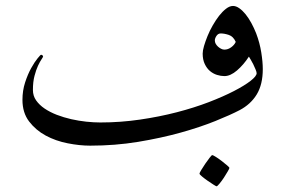

<svg xmlns="http://www.w3.org/2000/svg" viewBox="-20 -493 972 655"><path d="M876.5 -257.3Q876.5 -205.1 856 -171.1Q835.4 -137.2 797.4 -117.2Q766.6 -101.1 714.6 -80.1Q662.6 -59.1 595.9 -40.5Q529.3 -22 450.9 -9Q372.6 3.9 287.6 3.9Q251.5 3.9 210.7 -4.2Q169.9 -12.2 136 -30.5Q102.1 -48.8 79.3 -78.6Q56.6 -108.4 56.6 -152.3Q56.6 -184.1 65.7 -211.9Q74.7 -239.7 86.4 -260.7Q98.1 -281.7 108.2 -293.9Q118.2 -306.2 120.1 -306.2Q122.1 -306.2 124.5 -304.4Q127 -302.7 127 -300.8Q127 -298.3 121.6 -290.5Q116.2 -282.7 109.6 -268.6Q103 -254.4 97.7 -234.1Q92.3 -213.9 92.3 -186Q92.3 -166 103.3 -150.4Q114.3 -134.8 132.3 -122.6Q150.4 -110.4 173.8 -101.3Q197.3 -92.3 223.1 -86.4Q249 -80.6 274.4 -77.9Q299.8 -75.2 322.3 -75.2Q391.1 -75.2 457.5 -85Q523.9 -94.7 583.3 -110.1Q642.6 -125.5 692.1 -144.5Q741.7 -163.6 778.1 -182.4Q814.5 -201.2 835 -217.3Q855.5 -233.4 855.5 -243.2Q855.5 -247.6 851.8 -256.3Q848.1 -265.1 844 -273.7Q839.8 -282.2 835.2 -289.8Q830.6 -297.4 829.1 -299.8Q811 -272 788.6 -252.7Q766.1 -233.4 745.6 -233.4Q733.4 -233.4 720.2 -237.5Q707 -241.7 696.3 -250.7Q685.5 -259.8 678.5 -274.7Q671.4 -289.6 671.4 -310.1Q671.4 -320.3 676 -336.2Q680.7 -352.1 688 -370.1Q695.3 -388.2 705.8 -406.5Q716.3 -424.8 727.5 -439.2Q738.8 -453.6 751 -463.1Q763.2 -472.7 774.9 -472.7Q785.2 -472.7 796.1 -465.1Q807.1 -457.5 817.6 -444.6Q828.1 -431.6 837.4 -414.6Q846.7 -397.5 854 -378.9Q866.2 -346.7 871.3 -314.2Q876.5 -281.7 876.5 -257.3ZM784.2 -350.1Q775.9 -368.7 760.7 -373.8Q745.6 -378.9 732.9 -378.9Q724.1 -378.9 718.5 -370.6Q712.9 -362.3 712.9 -355Q712.9 -349.1 715.8 -343.8Q718.8 -338.4 723.6 -334Q728.5 -329.6 734.1 -326.7Q739.7 -323.7 745.6 -323.7Q757.8 -323.7 768.8 -331.8Q779.8 -339.8 784.2 -350.1ZM762.7 79.6Q762.7 82 756.8 92Q751 102.1 743.7 113.3Q736.3 124.5 728.8 133.5Q721.2 142.6 718.8 142.6Q717.3 142.6 708 136.7Q698.7 130.9 688.2 123.5Q677.7 116.2 669.2 109.1Q660.6 102.1 660.6 99.1Q660.6 96.7 666.7 86.7Q672.9 76.7 680.4 65.4Q688 54.2 695.1 45.2Q702.1 36.1 704.1 36.1Q706.5 36.1 716.3 42.2Q726.1 48.3 736.3 56.2Q746.6 64 754.6 71Q762.7 78.1 762.7 79.6Z"/></svg>

Font: Accordance
Style: Italic
Weight: 400
Italic angle: -11°
Version: Version 1.2 (build January 31, 2020) Miklal Software Solutio